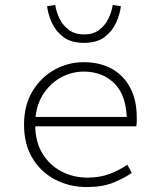

<svg xmlns="http://www.w3.org/2000/svg" viewBox="-20 -743 640 775"><path d="M330 12Q261 12 203 -18Q145 -48 111 -104.5Q77 -161 77 -240Q77 -318 111 -374.5Q145 -431 200 -461.5Q255 -492 317 -492Q383 -492 431 -465.5Q479 -439 505.5 -389Q532 -339 532 -270Q532 -261 532 -251.5Q532 -242 530 -233H99V-271H510L492 -253Q492 -355 443.5 -404.5Q395 -454 318 -454Q268 -454 223.5 -429Q179 -404 150.5 -356.5Q122 -309 122 -241Q122 -172 151 -124Q180 -76 228 -51Q276 -26 333 -26Q382 -26 421 -40.5Q460 -55 494 -78L512 -45Q480 -23 436.5 -5.5Q393 12 330 12ZM319 -570Q267 -570 236 -593.5Q205 -617 189.5 -651Q174 -685 170 -718L203 -723Q207 -695 220.5 -667.5Q234 -640 258.5 -622Q283 -604 319 -604Q356 -604 380 -622Q404 -640 417.5 -667.5Q431 -695 435 -723L468 -718Q464 -685 448.5 -651Q433 -617 402 -593.5Q371 -570 319 -570Z"/></svg>

Font: Source Code Pro ExtraLight Light
Style: Regular
Weight: 300
Monospace: yes
Version: Version 1.018;hotconv 1.0.116;makeotfexe 2.5.65601